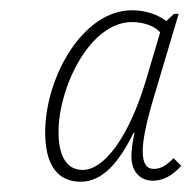

<svg xmlns="http://www.w3.org/2000/svg" viewBox="-20 -741 373 374"><path d="M137 -387C180 -387 212 -425 240 -482H242C238 -465 236 -448 236 -436C236 -409 251 -389 278 -389C297 -389 315 -398 333 -418L318 -433C305 -419 293 -412 280 -412C267 -412 258 -420 258 -447C258 -466 264 -499 278 -546L328 -714H319L304 -700C287 -713 263 -721 237 -721C141 -721 68 -590 68 -483C68 -423 90 -387 137 -387ZM141 -410C113 -410 94 -432 94 -484C94 -571 155 -698 237 -698C258 -698 281 -691 292 -678L265 -587C231 -472 182 -410 141 -410Z"/></svg>

Font: Noto Serif SemiCondensed Thin
Style: Italic
Weight: 100
Width: 4
Italic angle: -12°
Designer: Monotype Design Team
Foundry: Monotype Imaging Inc.
Version: Version 2.013